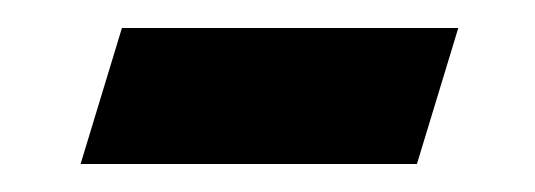

<svg xmlns="http://www.w3.org/2000/svg" viewBox="-20 -296 382 137"><path d="M67 -276H307L277.5 -179H37.5Z"/></svg>

Font: Newsreader 24pt ExtraBold
Style: Italic
Weight: 800
Italic angle: -17°
Designer: Hugues Gentile
Foundry: Production Type
Version: Version 1.003